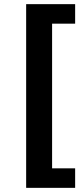

<svg xmlns="http://www.w3.org/2000/svg" viewBox="-20 -725 394 925"><path d="M106 180V-705H342V-611H231V86H342V180Z"/></svg>

Font: NunitoSans3
Style: Bold
Weight: 700
Designer: Vernon Adams
Foundry: Vernon Adams
Version: Version 3.101;gftools[0.9.27]